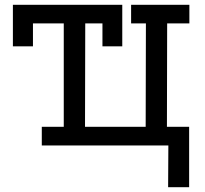

<svg xmlns="http://www.w3.org/2000/svg" viewBox="-20 -609 859 804"><path d="M34 -589H492V-415H409V-511H118V-415H34ZM684 175 685 0H155V-78H247V-511H155V-589H399V-511H337L336 -78H590L591 -511H529V-589H773V-511H680L679 -78H772V175Z"/></svg>

Font: Podkova Medium
Style: Regular
Weight: 500
Designer: Ilya Yudin
Foundry: Cyreal (www.cyreal.org)
Version: Version 2.103